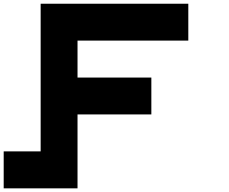

<svg xmlns="http://www.w3.org/2000/svg" viewBox="-20 -820 1240 1040"><path d="M0 200.2V0H200.2V-799.8H1000V-600.1H399.9V-399.9H799.8V-200.2H399.9V200.2Z"/></svg>

Font: QuinqueFive
Style: Regular
Weight: 400
Monospace: yes
Designer: GGBotNet
Foundry: GGBotNet
Version: 1.1